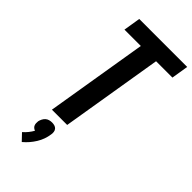

<svg xmlns="http://www.w3.org/2000/svg" viewBox="-304 -799 1121 1121"><g transform="rotate(45 256.5 -238.5)"><path d="M131 0 235 -630H100L117 -735H513L496 -630H361L257 0ZM140 258 100 216Q115 203 127 188Q139 173 148 157Q140 154 134 149Q128 144 125 137Q122 130 121.5 122Q121 114 122 105Q124 95 129.5 84Q135 73 143.5 65.5Q152 58 163 55Q174 52 185 52Q196 52 206 55Q216 58 222.5 65.5Q229 73 230.5 84Q232 95 230 105Q227 127 219.5 148Q212 169 200 188.5Q188 208 173 225.5Q158 243 140 258Z"/></g></svg>

Font: Iosevka Curly Extrabold
Style: Italic
Weight: 800
Italic angle: -9°
Monospace: yes
Designer: Belleve Invis
Foundry: Belleve Invis
Version: Version 22.1.2; ttfautohint (v1.8.4)